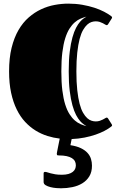

<svg xmlns="http://www.w3.org/2000/svg" viewBox="-20 -744 666 1053"><path d="M398.9 -352.5Q398.9 -292.5 403.8 -248.8Q408.7 -205.1 416.7 -174.6Q424.8 -144 435.8 -125.2Q446.8 -106.4 458.5 -95.9Q470.2 -85.4 482.2 -81.8Q494.1 -78.1 504.9 -78.1Q517.1 -78.1 526.9 -81.3Q536.6 -84.5 544.4 -88.6Q552.2 -92.8 557.4 -95.9Q562.5 -99.1 565.4 -99.1Q569.3 -99.1 572.3 -94.7L593.3 -61.5Q594.7 -58.6 594.7 -56.6Q594.7 -54.2 592.8 -52.5Q590.8 -50.8 589.4 -49.3Q575.2 -38.1 553.5 -26.6Q531.7 -15.1 504.2 -5.6Q476.6 3.9 443.4 10.5Q410.2 17.1 373 18.6L366.2 52.2Q400.9 57.6 423.6 68.6Q446.3 79.6 460 94.7Q473.6 109.9 479 127.7Q484.4 145.5 484.4 164.6Q484.4 199.2 470 222.9Q455.6 246.6 431.6 261.2Q407.7 275.9 377.2 282.2Q346.7 288.6 314.5 288.6Q304.2 288.6 288.1 287.4Q272 286.1 256.6 282.2Q241.2 278.3 230.2 271.7Q219.2 265.1 219.2 253.9V207Q219.2 202.1 221.7 200.4Q224.1 198.7 226.6 198.7Q232.4 198.7 239.7 201.2Q247.1 203.6 257.8 206.5Q268.6 209.5 283.2 211.9Q297.9 214.4 319.3 214.4Q340.3 214.4 355 210.2Q369.6 206.1 378.9 198.7Q388.2 191.4 392.1 182.1Q396 172.9 396 162.6Q396 150.4 390.9 140.4Q385.7 130.4 374.5 123.3Q363.3 116.2 345.5 112.3Q327.6 108.4 302.2 108.4Q299.8 108.4 295.7 107.7Q291.5 106.9 291.5 99.1Q291.5 97.2 293 89.1Q294.4 81.1 296.9 69.3Q299.3 57.6 302 43.7Q304.7 29.8 307.6 16.1Q273.9 12.2 240.2 1.7Q206.5 -8.8 175.5 -27.8Q144.5 -46.9 117.9 -75.4Q91.3 -104 71.8 -143.6Q52.2 -183.1 41 -234.9Q29.8 -286.6 29.8 -352.5Q29.8 -426.3 43.7 -482.2Q57.6 -538.1 81.5 -579.3Q105.5 -620.6 137.5 -648.4Q169.4 -676.3 205.6 -693.1Q241.7 -710 280 -717Q318.4 -724.1 355 -724.1Q395 -724.1 431.2 -717.8Q467.3 -711.4 497.3 -701.7Q527.3 -691.9 550.8 -679.7Q574.2 -667.5 589.4 -655.8Q590.8 -654.3 592.8 -652.6Q594.7 -650.9 594.7 -648.4Q594.7 -646.5 593.3 -643.6L572.3 -610.4Q569.3 -606 565.4 -606Q562.5 -606 557.4 -609.1Q552.2 -612.3 544.4 -616.5Q536.6 -620.6 526.9 -623.8Q517.1 -627 504.9 -627Q494.1 -627 482.2 -623.3Q470.2 -619.6 458.5 -609.1Q446.8 -598.6 435.8 -579.8Q424.8 -561 416.7 -530.5Q408.7 -500 403.8 -456.3Q398.9 -412.6 398.9 -352.5ZM316.4 -352.5Q316.4 -292 322 -247.6Q327.6 -203.1 337.6 -171.1Q347.7 -139.2 361.1 -118.2Q374.5 -97.2 389.9 -83.7Q405.3 -70.3 421.6 -63.2Q438 -56.2 454.1 -52.2Q448.7 -55.7 439.5 -61.8Q430.2 -67.9 419.2 -80.3Q408.2 -92.8 397.2 -113.5Q386.2 -134.3 377.2 -166.5Q368.2 -198.7 362.5 -244.4Q356.9 -290 356.9 -352.5Q356.9 -415 362.5 -460.7Q368.2 -506.3 377.2 -538.6Q386.2 -570.8 397.2 -591.6Q408.2 -612.3 419.2 -624.8Q430.2 -637.2 439.5 -643.3Q448.7 -649.4 454.1 -652.8Q438 -648.4 421.6 -641.6Q405.3 -634.8 389.9 -621.3Q374.5 -607.9 361.1 -586.9Q347.7 -565.9 337.6 -533.9Q327.6 -502 322 -457.5Q316.4 -413.1 316.4 -352.5Z"/></svg>

Font: Fascinate Inline
Style: Regular
Weight: 900
Designer: Astigmatic (AOETI)
Foundry: Astigmatic (AOETI)
Version: Version 1.000